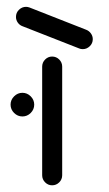

<svg xmlns="http://www.w3.org/2000/svg" viewBox="-20 -542 320 565"><path d="M27 -492.2Q27 -504.8 35.9 -513.3Q44.8 -521.9 56.7 -521.9Q61.1 -521.9 66.7 -520L233.7 -454.4Q242.2 -451.1 247.6 -443.5Q253 -435.9 253 -426.7Q253 -414.4 244.1 -405.9Q235.2 -397.4 223.7 -397.4Q217.4 -397.4 213.3 -399.3L46.3 -464.8Q37.8 -467.8 32.4 -475.4Q27 -483 27 -492.2ZM104.1 -26.3V-345.9Q104.1 -358.1 112.8 -366.9Q121.5 -375.6 133.3 -375.6Q145.6 -375.6 154.3 -366.9Q163 -358.1 163 -345.9V-26.3Q163 -14.1 154.3 -5.4Q145.6 3.3 133.3 3.3Q121.5 3.3 112.8 -5.4Q104.1 -14.1 104.1 -26.3ZM11.1 -234.1Q11.1 -248.1 21.5 -258.5Q31.9 -268.9 45.9 -268.9Q60 -268.9 70.4 -258.5Q80.7 -248.1 80.7 -234.1Q80.7 -220 70.4 -209.6Q60 -199.3 45.9 -199.3Q31.9 -199.3 21.5 -209.6Q11.1 -220 11.1 -234.1Z"/></svg>

Font: 26F Galaxy Hebrew Medium
Style: Regular
Weight: 500
Designer: C₂₉H₂₅N₃O₅
Version: Version 1.000